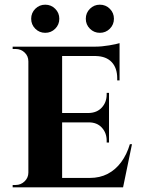

<svg xmlns="http://www.w3.org/2000/svg" viewBox="-20 -799 604 819"><path d="M245 -600V0H101V-600ZM479 -40 502 0H243V-40ZM445 -317V-277H243V-317ZM490 -600V-560H243V-600ZM543 -184 505 0H332L363 -40Q406 -40 439.5 -57.5Q473 -75 497 -107.5Q521 -140 534 -184ZM445 -279V-191H435V-199Q435 -232 414.5 -254.5Q394 -277 359 -277V-279ZM445 -403V-315H359V-317Q394 -318 414.5 -340.5Q435 -363 435 -396V-403ZM490 -562V-456H480V-465Q480 -509 456.5 -534Q433 -559 389 -560V-562ZM490 -615V-591L385 -600Q414 -600 446 -605.5Q478 -611 490 -615ZM104 -63 108 0H34V-10Q34 -10 40 -10Q46 -10 47 -10Q69 -10 85 -25.5Q101 -41 101 -63ZM104 -537H101Q101 -560 85 -575Q69 -590 47 -590Q46 -590 40 -590Q34 -590 34 -590V-600H108ZM173 -659Q148 -659 130.5 -676.5Q113 -694 113 -719Q113 -744 130.5 -761.5Q148 -779 173 -779Q198 -779 215.5 -761.5Q233 -744 233 -719Q233 -694 215.5 -676.5Q198 -659 173 -659ZM406 -659Q381 -659 363.5 -676.5Q346 -694 346 -719Q346 -744 363.5 -761.5Q381 -779 406 -779Q431 -779 448.5 -761.5Q466 -744 466 -719Q466 -694 448.5 -676.5Q431 -659 406 -659Z"/></svg>

Font: Cinzel
Style: Bold
Weight: 700
Designer: Natanael Gama
Version: Version 2.000